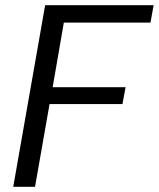

<svg xmlns="http://www.w3.org/2000/svg" viewBox="-20 -720 612 740"><path d="M31 0 154 -700H572L560 -633H226L183 -384H464L452 -319H171L115 0Z"/></svg>

Font: DM Sans 18pt
Style: Italic
Weight: 400
Italic angle: -10°
Designer: Colophon Foundry, Jonny Pinhorn
Foundry: Colophon Foundry
Version: Version 4.004;gftools[0.9.30]